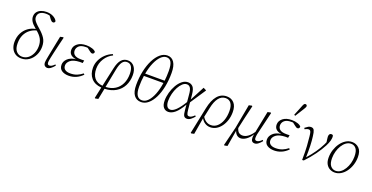

<svg xmlns="http://www.w3.org/2000/svg" viewBox="-30 -1666 5333 2753"><g transform="rotate(20 2636.5 -289.0)"><path d="M231 13Q177 13 138.5 -12Q100 -37 80 -80Q60 -123 60 -176Q60 -253 90 -312Q120 -371 170.5 -408Q221 -445 284 -456Q226 -504 205 -539.5Q184 -575 184 -611Q184 -653 206.5 -681.5Q229 -710 266 -724.5Q303 -739 348 -739Q408 -739 452 -715.5Q496 -692 512 -657Q511 -644 503 -636.5Q495 -629 484 -629Q470 -629 459.5 -637Q449 -645 439 -658L405 -705Q392 -708 378.5 -710Q365 -712 351 -712Q291 -712 258.5 -687.5Q226 -663 226 -617Q226 -599 234 -581Q242 -563 264 -539Q286 -515 329 -478Q389 -427 423 -375Q457 -323 457 -247Q457 -177 427.5 -117.5Q398 -58 347 -22.5Q296 13 231 13ZM109 -175Q109 -94 144.5 -54.5Q180 -15 233 -15Q284 -15 323.5 -45Q363 -75 386 -126Q409 -177 409 -238Q409 -300 384 -347Q359 -394 303 -440Q248 -426 204 -391.5Q160 -357 134.5 -303Q109 -249 109 -175Z M630 13Q605 13 588 -3Q571 -19 571 -53Q571 -65 574.5 -86Q578 -107 585 -144Q592 -181 604 -241L650 -470L695 -480L702 -473L674 -357Q655 -277 643.5 -225.5Q632 -174 625.5 -143.5Q619 -113 616.5 -97Q614 -81 614 -71Q614 -48 622 -39Q630 -30 645 -30Q662 -30 680 -40Q698 -50 723 -75L734 -60Q674 13 630 13Z M954 13Q891 13 848.5 -14.5Q806 -42 806 -102Q806 -152 848.5 -193.5Q891 -235 973 -246Q864 -261 864 -351Q864 -407 913.5 -446Q963 -485 1049 -485Q1098 -485 1139 -471Q1180 -457 1193 -436Q1192 -421 1184 -411.5Q1176 -402 1161 -402Q1145 -402 1116 -426L1076 -457Q1069 -458 1062.5 -458Q1056 -458 1049 -458Q978 -458 945.5 -428Q913 -398 913 -357Q913 -315 943.5 -291.5Q974 -268 1040 -268Q1053 -268 1066 -268Q1079 -268 1091 -269L1083 -227Q1076 -228 1060.5 -228Q1045 -228 1038 -228Q943 -224 899.5 -188.5Q856 -153 856 -109Q856 -68 884.5 -47Q913 -26 964 -26Q1021 -26 1065 -43.5Q1109 -61 1149 -93L1163 -78Q1073 13 954 13Z M1424 189 1417 183 1454 12Q1352 4 1298 -57.5Q1244 -119 1244 -216Q1244 -276 1270 -331.5Q1296 -387 1341.5 -430Q1387 -473 1447 -496L1456 -479Q1382 -443 1337.5 -372.5Q1293 -302 1293 -219Q1293 -130 1334.5 -78Q1376 -26 1461 -18L1524 -306Q1544 -398 1582 -441.5Q1620 -485 1680 -485Q1743 -485 1780.5 -437Q1818 -389 1818 -308Q1818 -219 1781.5 -147.5Q1745 -76 1674.5 -33.5Q1604 9 1503 13L1470 180ZM1564 -304 1508 -17Q1593 -21 1651.5 -58.5Q1710 -96 1741 -160.5Q1772 -225 1772 -310Q1772 -380 1748.5 -419Q1725 -458 1677 -458Q1634 -458 1607 -421Q1580 -384 1564 -304Z M2058 13Q1989 13 1950 -39Q1911 -91 1911 -196Q1911 -308 1932.5 -407.5Q1954 -507 1992.5 -583Q2031 -659 2082 -702Q2133 -745 2191 -745Q2257 -745 2293.5 -690Q2330 -635 2330 -528Q2330 -414 2310 -316Q2290 -218 2253 -144Q2216 -70 2166.5 -28.5Q2117 13 2058 13ZM2187 -717Q2142 -717 2100.5 -675.5Q2059 -634 2027 -561Q1995 -488 1977 -391H2274Q2278 -426 2280 -463.5Q2282 -501 2282 -540Q2282 -632 2259 -674.5Q2236 -717 2187 -717ZM2062 -15Q2111 -15 2152 -57.5Q2193 -100 2223.5 -176.5Q2254 -253 2269 -354H1971Q1959 -276 1959 -189Q1959 -97 1986 -56Q2013 -15 2062 -15Z M2420 -138Q2420 -86 2438 -57Q2456 -28 2491 -28Q2569 -28 2681 -213L2671 -323Q2666 -392 2647 -422Q2628 -452 2593 -452Q2559 -452 2528 -423.5Q2497 -395 2472.5 -349Q2448 -303 2434 -247.5Q2420 -192 2420 -138ZM2473 12Q2427 12 2399 -22Q2371 -56 2371 -124Q2371 -184 2388.5 -247Q2406 -310 2437 -364Q2468 -418 2509.5 -451.5Q2551 -485 2599 -485Q2643 -485 2673 -454.5Q2703 -424 2711 -337L2718 -266L2834 -487L2878 -465V-459L2722 -224L2732 -120Q2737 -67 2746.5 -48Q2756 -29 2780 -30Q2798 -30 2817.5 -42.5Q2837 -55 2856 -74L2869 -60Q2845 -31 2817 -9Q2789 13 2759 13Q2726 13 2711.5 -10Q2697 -33 2692 -98L2685 -175Q2627 -75 2575.5 -31.5Q2524 12 2473 12Z M3015 -244 2984 -99Q3006 -62 3039.5 -40.5Q3073 -19 3113 -19Q3167 -19 3208.5 -55.5Q3250 -92 3273 -155Q3296 -218 3296 -297Q3296 -376 3267 -416Q3238 -456 3184 -456Q3121 -456 3078.5 -401.5Q3036 -347 3015 -244ZM2889 189 2881 183 2965 -223Q2991 -350 3047.5 -417.5Q3104 -485 3192 -485Q3260 -485 3303 -438.5Q3346 -392 3346 -300Q3346 -235 3328 -178.5Q3310 -122 3278.5 -79Q3247 -36 3205 -11.5Q3163 13 3114 13Q3070 13 3033.5 -10Q2997 -33 2976 -73L2933 180Z M3793 13Q3736 13 3736 -55Q3736 -64 3737 -76Q3738 -88 3742 -107Q3706 -49 3662.5 -18Q3619 13 3578 13Q3544 13 3519 -8.5Q3494 -30 3483 -67L3441 180L3397 189L3389 183L3460 -106L3528 -473L3573 -483L3581 -476Q3553 -361 3534 -276.5Q3515 -192 3498 -114Q3511 -69 3534 -51.5Q3557 -34 3590 -34Q3631 -34 3671.5 -63Q3712 -92 3749 -147Q3750 -151 3750.5 -155.5Q3751 -160 3752 -164L3814 -473L3859 -483L3867 -476L3805 -216Q3789 -158 3783 -123.5Q3777 -89 3777 -69Q3777 -46 3785.5 -38Q3794 -30 3809 -30Q3827 -30 3847 -42.5Q3867 -55 3886 -75L3898 -60Q3875 -31 3847.5 -9Q3820 13 3793 13Z M4088 13Q4025 13 3982.5 -14.5Q3940 -42 3940 -102Q3940 -152 3982.5 -193.5Q4025 -235 4107 -246Q3998 -261 3998 -351Q3998 -407 4047.5 -446Q4097 -485 4183 -485Q4232 -485 4273 -471Q4314 -457 4327 -436Q4326 -421 4318 -411.5Q4310 -402 4295 -402Q4279 -402 4250 -426L4210 -457Q4203 -458 4196.5 -458Q4190 -458 4183 -458Q4112 -458 4079.5 -428Q4047 -398 4047 -357Q4047 -315 4077.5 -291.5Q4108 -268 4174 -268Q4187 -268 4200 -268Q4213 -268 4225 -269L4217 -227Q4210 -228 4194.5 -228Q4179 -228 4172 -228Q4077 -224 4033.5 -188.5Q3990 -153 3990 -109Q3990 -68 4018.5 -47Q4047 -26 4098 -26Q4155 -26 4199 -43.5Q4243 -61 4283 -93L4297 -78Q4207 13 4088 13ZM4187 -568Q4204 -609 4220 -649Q4236 -689 4252 -729Q4260 -749 4268 -758Q4276 -767 4287 -767Q4299 -767 4305.5 -760Q4312 -753 4312 -743Q4312 -734 4307.5 -725Q4303 -716 4292 -697Q4270 -662 4248.5 -627.5Q4227 -593 4205 -558Z M4515 0Q4517 -127 4511.5 -208.5Q4506 -290 4499 -351Q4495 -391 4489.5 -410Q4484 -429 4475.5 -435.5Q4467 -442 4455 -442Q4442 -442 4428 -437Q4414 -432 4396 -423L4387 -441Q4416 -464 4434.5 -474.5Q4453 -485 4475 -485Q4510 -485 4523.5 -458Q4537 -431 4544 -368Q4552 -308 4555 -230.5Q4558 -153 4555 -52Q4678 -190 4741 -320Q4750 -339 4757 -356L4752 -391Q4751 -402 4749 -416Q4747 -430 4747 -439Q4747 -465 4757.5 -477Q4768 -489 4784 -489Q4800 -489 4808 -481Q4810 -476 4811.5 -469.5Q4813 -463 4813 -452Q4813 -430 4804.5 -396.5Q4796 -363 4769 -310Q4732 -239 4674.5 -159.5Q4617 -80 4540 1L4518 3Z M5012 13Q4974 13 4939 -5Q4904 -23 4882 -61.5Q4860 -100 4860 -161Q4860 -223 4879 -280.5Q4898 -338 4931 -384Q4964 -430 5008 -457.5Q5052 -485 5103 -485Q5165 -485 5209 -442.5Q5253 -400 5253 -309Q5253 -245 5234 -187Q5215 -129 5182 -84Q5149 -39 5105.5 -13Q5062 13 5012 13ZM5018 -15Q5059 -15 5093 -40Q5127 -65 5152 -106.5Q5177 -148 5190.5 -198Q5204 -248 5204 -298Q5204 -382 5174.5 -419Q5145 -456 5098 -456Q5057 -456 5022.5 -431Q4988 -406 4962.5 -364.5Q4937 -323 4923 -272Q4909 -221 4909 -169Q4909 -88 4940.5 -51.5Q4972 -15 5018 -15Z"/></g></svg>

Font: Source Serif Pro Light
Style: Italic
Weight: 300
Italic angle: -12°
Designer: Frank Grießhammer
Foundry: Adobe Systems Incorporated
Version: Version 3.001;hotconv 1.0.111;makeotfexe 2.5.65597